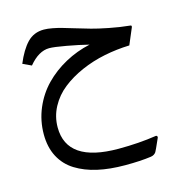

<svg xmlns="http://www.w3.org/2000/svg" viewBox="-107 -492 846 906"><g transform="rotate(-15 316.5 -39.0)"><path d="M383.8 236.8Q483.4 236.8 568.8 223.6Q573.2 223.1 575.2 226.8Q577.1 230.5 575.7 233.9L554.7 280.8Q549.8 292 546.6 297.1Q543.5 302.2 537.1 306.6Q530.8 311 521 312.5Q469.7 319.8 394.5 319.8Q319.3 319.8 259.8 306.4Q200.2 293 154.8 264.9Q109.4 236.8 84.7 189.9Q60.1 143.1 60.1 80.1Q60.1 13.7 85.4 -46.4Q110.8 -106.4 154.5 -151.4Q198.2 -196.3 255.9 -227.8Q313.5 -259.3 378.4 -273.4Q331.1 -285.2 272 -295.9Q212.9 -306.6 189.9 -306.6Q138.2 -306.6 90.3 -248.5L48.3 -268.1Q74.2 -330.6 106.4 -364.3Q138.7 -397.9 188 -397.9Q206.1 -397.9 231 -393.1Q255.9 -388.2 274.4 -382.8Q293 -377.4 328.6 -366.7Q373.5 -353 404.1 -344.5Q434.6 -335.9 486.1 -325.7Q537.6 -315.4 587.4 -310.5Q595.7 -310.1 592.3 -300.8L558.6 -221.2Q496.1 -219.2 435.8 -207Q375.5 -194.8 320.3 -170.7Q265.1 -146.5 223.4 -113.5Q181.6 -80.6 156.7 -34.2Q131.8 12.2 131.8 65.4Q131.8 236.8 383.8 236.8Z"/></g></svg>

Font: Sahel FD
Style: FD
Weight: 400
Foundry: Saber Rastikerdar (saber.rastikerdar@gmail.com)
Version: Version 3.3.1